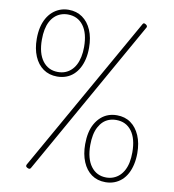

<svg xmlns="http://www.w3.org/2000/svg" viewBox="-117 -1250 1245 1371"><g transform="rotate(10 505.5 -564.5)"><path d="M269 -664Q211 -664 168.5 -694Q126 -724 103 -778.5Q80 -833 80 -905Q80 -950 88.5 -987.5Q97 -1025 114 -1055Q131 -1085 154.5 -1105.5Q178 -1126 207 -1137Q236 -1148 269 -1148Q327 -1148 369.5 -1118Q412 -1088 435.5 -1033.5Q459 -979 459 -905Q459 -861 450.5 -824Q442 -787 426 -757.5Q410 -728 387 -707Q364 -686 334 -675Q304 -664 269 -664ZM269 -697Q298 -697 321.5 -706Q345 -715 364 -732.5Q383 -750 396 -775Q409 -800 416 -833Q423 -866 423 -905Q423 -1005 382 -1059.5Q341 -1114 269 -1114Q242 -1114 218 -1105Q194 -1096 175 -1078.5Q156 -1061 143 -1036Q130 -1011 123.5 -978.5Q117 -946 117 -905Q117 -806 158 -751.5Q199 -697 269 -697ZM199 12Q195 18 189.5 19Q184 20 174 15Q165 10 163.5 5Q162 0 165 -7L806 -1139Q809 -1145 814.5 -1146Q820 -1147 829 -1141Q836 -1137 838.5 -1131Q841 -1125 838 -1120ZM740 19Q681 19 639 -11Q597 -41 574 -96Q551 -151 551 -224Q551 -268 559 -305.5Q567 -343 584 -373Q601 -403 624.5 -424Q648 -445 677 -455.5Q706 -466 740 -466Q798 -466 840 -436Q882 -406 905.5 -351.5Q929 -297 929 -224Q929 -181 920.5 -143Q912 -105 896 -75Q880 -45 856.5 -24Q833 -3 803.5 8Q774 19 740 19ZM740 -15Q768 -15 792 -24.5Q816 -34 834.5 -51Q853 -68 866.5 -93.5Q880 -119 886.5 -151.5Q893 -184 893 -224Q893 -323 852.5 -377.5Q812 -432 740 -432Q712 -432 688 -423Q664 -414 646 -397Q628 -380 614.5 -354.5Q601 -329 594.5 -296Q588 -263 588 -224Q588 -125 629 -70Q670 -15 740 -15Z"/></g></svg>

Font: Playwrite CL Thin
Style: Regular
Weight: 100
Designer: Veronika Burian, José Scaglione
Foundry: TypeTogether
Version: Version 1.002